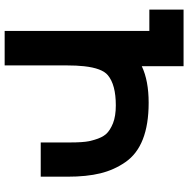

<svg xmlns="http://www.w3.org/2000/svg" viewBox="-12 -782 793 808"><g transform="rotate(-90 384.0 -377.5)"><path d="M44.9 -490.2V-602.1H189V-491.2Q189 -487.3 189 -480Q189 -425.3 194.3 -398.9Q196.8 -388.7 200.2 -376Q209.5 -343.8 224.6 -326.9Q239.7 -310.1 270 -297.9Q299.8 -286.1 345.2 -286.1Q432.1 -286.1 472.2 -319.8Q501.5 -344.2 509.8 -419.9Q513.2 -451.7 513.2 -491.2V-753.9H658.2V-145H748V-1H509.8V-176.8Q449.2 -147.9 356 -147.9Q173.3 -147.9 106 -246.1Q73.2 -293.5 59.1 -351.1Q44.9 -408.7 44.9 -490.2Z"/></g></svg>

Font: Miedinger*
Style: Bold
Weight: 700
Version: Version 001.000